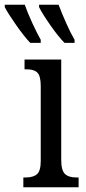

<svg xmlns="http://www.w3.org/2000/svg" viewBox="-81 -786 361 806"><path d="M17 -41H27Q59 -41 74.5 -55Q90 -69 90 -110V-425Q90 -467 76 -481Q62 -495 32 -495H22V-536H176V-115Q176 -71 191.5 -56Q207 -41 239 -41H249V0H17ZM-61 -756V-766H23Q35 -732 54.5 -689.5Q74 -647 90 -619V-606H46Q21 -632 -13 -680.5Q-47 -729 -61 -756ZM83 -756V-766H165Q179 -729 197.5 -687.5Q216 -646 232 -619V-606H190Q164 -632 130.5 -680Q97 -728 83 -756Z"/></svg>

Font: Noto Serif Cond
Style: Regular
Weight: 400
Width: 3
Designer: Monotype Design Team
Foundry: Monotype Imaging Inc.
Version: Version 1.001